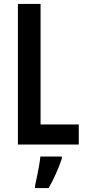

<svg xmlns="http://www.w3.org/2000/svg" viewBox="-20 -734 436 975"><path d="M71 0V-714H186V-102H380V0ZM294 71Q282 108 264 148Q246 188 227 221H158V209Q162 191 167.5 164.5Q173 138 178 110Q183 82 185 61H294Z"/></svg>

Font: Noto Sans Sinhala ExtraCondensed SemiBold
Style: Regular
Weight: 600
Width: 2
Designer: Jelle Bosma - Monotype Design Team
Foundry: Monotype Imaging Inc.
Version: Version 2.006; ttfautohint (v1.8.4.7-5d5b)